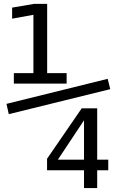

<svg xmlns="http://www.w3.org/2000/svg" viewBox="-20 -830 642 982"><path d="M50.8 -456.1H150.9V-754.4L42 -734.4V-791L153.8 -810.1H221.2V-456.1H320.8V-402.3H50.8ZM13.2 -298.8 530.8 -426.8 543.9 -374 24.9 -246.1ZM409.7 41H220.7V-18.1L397.9 -275.9H477.1V-13.2H533.7V41H477.1V131.8H409.7ZM409.7 -13.2V-214.8L275.9 -13.2Z"/></svg>

Font: Vazir Code Hack
Style: Code-Hack
Weight: 400
Foundry: DejaVu fonts team - Redesigned by Saber Rastikerdar
Version: Version 1.1.2